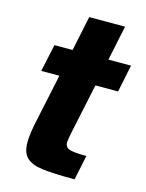

<svg xmlns="http://www.w3.org/2000/svg" viewBox="-103 -722 600 787"><g transform="rotate(15 197.0 -329.0)"><path d="M65 -97Q65 -135 80 -201L121 -394H44L69 -510H146L177 -658H329L298 -510H394L370 -394H274L230 -187Q222 -147 222 -139Q222 -118 240.5 -111.5Q259 -105 313 -105L291 0Q198 0 153 -6Q108 -12 86.5 -32.5Q65 -53 65 -97Z"/></g></svg>

Font: Saira Semi Condensed
Style: Bold Italic
Weight: 700
Width: 4
Italic angle: -12°
Designer: Hector Gatti with collaboration of the Omnibus-Type team
Foundry: Omnibus-Type
Version: Version 1.001; ttfautohint (v1.8)